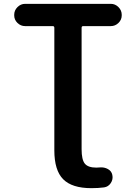

<svg xmlns="http://www.w3.org/2000/svg" viewBox="-20 -750 708 1000"><path d="M111 -614Q88 -614 71 -630.5Q54 -647 54 -670V-673Q54 -696 71 -713Q88 -730 111 -730H557Q580 -730 597 -713Q614 -696 614 -673V-670Q614 -647 597 -630.5Q580 -614 557 -614H413Q405 -614 405 -605V27Q405 82 422 102.5Q439 123 482 123Q494 123 500 122Q523 120 542 130.5Q561 141 565 161Q570 184 557 203.5Q544 223 522 226Q493 230 456 230Q355 230 309 183.5Q263 137 263 33V-605Q263 -614 255 -614Z"/></svg>

Font: Rounded Mplus 1c Bold
Style: Bold
Weight: 700
Version: Version 1.059.20150529